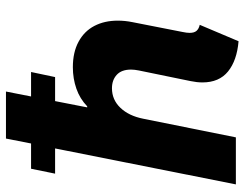

<svg xmlns="http://www.w3.org/2000/svg" viewBox="-106 -686 801 628"><g transform="rotate(-90 294.0 -371.5)"><path d="M338.9 -109.4Q338.9 -127.4 343.3 -148.4L377.9 -316.9Q380.9 -331.5 380.9 -342.8Q380.9 -374 363.8 -389.6Q346.7 -405.3 319.8 -405.3Q282.2 -405.3 255.9 -377.7Q229.5 -350.1 220.2 -303.2L159.2 0H5.4L123 -591.3H40.5L56.6 -669.9H139.2L155.3 -752H309.1L293 -669.9H373L356.4 -591.3H277.8L257.3 -486.3H260.7Q285.6 -510.3 318.6 -521.7Q351.6 -533.2 388.7 -533.2Q437.5 -533.2 471.9 -514.6Q506.3 -496.1 523.7 -462.9Q541 -429.7 541 -386.2Q541 -362.3 536.1 -338.4L503.9 -174.3Q501 -160.6 501 -151.4Q501 -136.2 507.6 -128.7Q514.2 -121.1 527.3 -118.2L473.6 8.8Q410.6 3.4 374.8 -25.6Q338.9 -54.7 338.9 -109.4Z"/></g></svg>

Font: Reddit Sans Fudge ExBold Italic
Style: Regular
Weight: 800
Italic angle: -11.25°
Designer: Stephen Hutchings
Version: Version 1.013